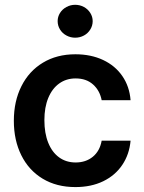

<svg xmlns="http://www.w3.org/2000/svg" viewBox="-20 -761 593 792"><path d="M37.1 -262.7Q37.1 -343.3 68.4 -405.5Q99.6 -467.8 157 -502.4Q214.4 -537.1 291 -537.1Q355 -537.1 405 -513.7Q455.1 -490.2 484.6 -447.3Q514.2 -404.3 518.6 -347.7H399.4Q391.6 -387.7 363.8 -412.6Q335.9 -437.5 292 -437.5Q253.4 -437.5 224.4 -416.7Q195.3 -396 179.2 -357.2Q163.1 -318.4 163.1 -265.6Q163.1 -211.4 179 -172.1Q194.8 -132.8 223.9 -111.8Q252.9 -90.8 292 -90.8Q334 -90.8 362.8 -114.3Q391.6 -137.7 399.4 -180.7H518.6Q513.7 -124.5 484.6 -81.1Q455.6 -37.6 405.8 -13.4Q356 10.7 291 10.7Q213.4 10.7 156 -23.9Q98.6 -58.6 67.9 -120.6Q37.1 -182.6 37.1 -262.7ZM217.8 -673.8Q217.8 -691.9 227.5 -707.5Q237.3 -723.1 254.2 -732.2Q271 -741.2 290 -741.2Q309.6 -741.2 326.2 -732.2Q342.8 -723.1 352.5 -707.5Q362.3 -691.9 362.3 -673.8Q362.3 -655.3 352.5 -639.4Q342.8 -623.5 326.2 -614.5Q309.6 -605.5 290 -605.5Q271 -605.5 254.2 -614.5Q237.3 -623.5 227.5 -639.4Q217.8 -655.3 217.8 -673.8Z"/></svg>

Font: Pretendard GOV SemiBold
Style: Regular
Weight: 600
Designer: Base glyphs from Inter by Rasmus Andersson; Hangeul glyphs from Noto Sans CJK(Source Han Sans) by Jang Soo-young and Kan
Foundry: Kil Hyung-jin
Version: Version 1.309